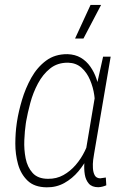

<svg xmlns="http://www.w3.org/2000/svg" viewBox="-20 -762 519 792"><path d="M48.8 -251.5 50.3 -261.7Q56.6 -302.2 70.8 -350.1Q85 -397.9 109.1 -441.2Q133.3 -484.4 169.9 -511.7Q206.5 -539.1 258.3 -538.6Q290 -537.6 313.2 -523.9Q336.4 -510.3 352.5 -487.3Q368.7 -464.4 377.9 -436.8Q387.2 -409.2 390.6 -380.4Q394 -351.6 391.6 -325.7L370.6 -190.4Q362.8 -155.8 345.7 -120.6Q328.6 -85.4 303.5 -55.4Q278.3 -25.4 245.4 -7.1Q212.4 11.2 172.9 10.7Q122.1 10.3 94 -16.6Q65.9 -43.5 54.4 -84.7Q43 -126 43.2 -170.4Q43.5 -214.8 48.8 -251.5ZM87.9 -261.7 86.4 -252Q82 -222.7 80.3 -184.1Q78.6 -145.5 85.7 -109.1Q92.8 -72.8 114.5 -48.6Q136.2 -24.4 178.2 -24.4Q212.9 -23.9 241.5 -39.8Q270 -55.7 292.2 -81.5Q314.5 -107.4 329.6 -138.4Q344.7 -169.4 353 -199.2L371.1 -309.6Q373.5 -336.4 368.9 -369.1Q364.3 -401.9 351.3 -432.4Q338.4 -462.9 316.2 -482.7Q293.9 -502.4 261.2 -503.4Q217.3 -503.9 187 -479.7Q156.7 -455.6 136.5 -417.5Q116.2 -379.4 105 -337.4Q93.8 -295.4 87.9 -261.7ZM405.3 -528.3H436.5L368.2 -127.9Q366.2 -118.7 364.3 -102.3Q362.3 -85.9 363.3 -68.4Q364.3 -50.8 370.8 -38.8Q377.4 -26.9 393.1 -26.4Q399.4 -26.9 405 -28.1Q410.6 -29.3 416.5 -29.8L418.5 2.4Q410.2 5.9 402.6 7.8Q395 9.8 385.7 10.3Q359.4 10.3 346.4 -4.6Q333.5 -19.5 329.8 -42.2Q326.2 -64.9 327.9 -88.1Q329.6 -111.3 332 -128.4L380.9 -418.9ZM289.6 -603 353.5 -741.7H397L324.2 -603Z"/></svg>

Font: Roboto Condensed ExtraLight
Style: Italic
Weight: 250
Italic angle: -12°
Designer: Christian Robertson
Foundry: Google
Version: Version 3.008; 2023